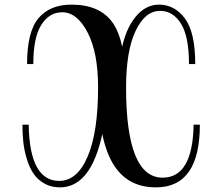

<svg xmlns="http://www.w3.org/2000/svg" viewBox="-20 -790 970 830"><path d="M289 -770Q196 -770 146.5 -711.5Q97 -653 97 -513H124Q124 -628 158.5 -682.5Q193 -737 249 -737Q313 -737 358.5 -650Q404 -563 404 -412Q404 -219 359 -113.5Q314 -8 236 -8Q108 -8 104 -251H77Q77 -210 81 -174Q85 -138 96.5 -101Q108 -64 125.5 -38.5Q143 -13 172 3.5Q201 20 239 20Q387 20 432 -263Q437 -292 460 -318Q483 -344 503.5 -365.5Q524 -387 524 -408Q524 -608 469 -689Q414 -770 289 -770ZM405 -408Q405 -193 466 -86.5Q527 20 654 20Q844 20 844 -251H817Q813 -22 683 -22Q525 -22 525 -412Q525 -569 566 -656Q607 -743 672 -743Q728 -743 762.5 -687.5Q797 -632 797 -513H824Q824 -650 779.5 -710Q735 -770 667 -770Q609 -770 565.5 -716.5Q522 -663 505 -573Q499 -541 474 -513.5Q449 -486 427 -461.5Q405 -437 405 -408Z"/></svg>

Font: Solide Mirage
Style: Mono
Weight: 400
Width: 6
Designer: Jérémy Landes
Foundry: Velvetyne Type Foundry
Version: Version 1.1